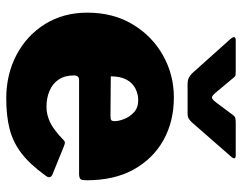

<svg xmlns="http://www.w3.org/2000/svg" viewBox="-102 -682 793 630"><g transform="rotate(90 295.0 -366.5)"><path d="M227 -212Q227 -182 240.5 -162Q254 -142 277.5 -132Q301 -122 330 -122Q356 -122 381 -134Q406 -146 439 -178Q443 -182 446.5 -182.5Q450 -183 460 -179L551 -142Q569 -135 555 -118Q519 -68 482.5 -40Q446 -12 402.5 -1Q359 10 303 10Q223 10 159 -24Q95 -58 58 -118Q21 -178 21 -256Q21 -341 59.5 -405Q98 -469 161.5 -504.5Q225 -540 299 -540Q378 -540 439 -506Q500 -472 535.5 -408.5Q571 -345 571 -254Q571 -241 568.5 -235.5Q566 -230 553 -229H242Q235 -229 231 -225Q227 -221 227 -212ZM360 -332Q370 -332 373.5 -334.5Q377 -337 377 -346Q377 -359 370 -377Q363 -395 348 -409Q333 -423 308 -423Q288 -423 269.5 -413.5Q251 -404 240.5 -384Q230 -364 230 -333ZM357 -734Q362 -741 368.5 -742Q375 -743 384 -743H489Q508 -743 491 -725L380 -598Q375 -593 369 -589Q363 -585 352 -585H257Q243 -585 235 -589Q227 -593 220 -600L108 -725Q101 -733 101.5 -738Q102 -743 111 -743H210Q220 -743 225 -742.5Q230 -742 236 -734L282 -679Q294 -664 300 -665Q306 -666 316 -679Z"/></g></svg>

Font: Libre Franklin Thin Black
Style: Regular
Weight: 900
Version: Version 3.000